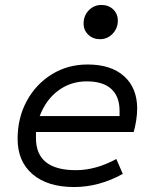

<svg xmlns="http://www.w3.org/2000/svg" viewBox="-20 -742 620 774"><path d="M279 12Q172 12 111.5 -39.5Q51 -91 51 -182Q51 -267 88 -335Q125 -403 189 -442.5Q253 -482 333 -482Q428 -482 480.5 -434.5Q533 -387 533 -304Q533 -282 529 -256.5Q525 -231 519 -210H125V-185Q125 -56 286 -56Q366 -56 449 -101L475 -41Q379 12 279 12ZM140 -274H462V-295Q462 -353 428.5 -383.5Q395 -414 330 -414Q265 -414 215 -377Q165 -340 140 -274ZM383 -584Q355 -584 336 -602Q317 -620 317 -647Q317 -679 338 -700.5Q359 -722 389 -722Q418 -722 436.5 -704Q455 -686 455 -659Q455 -628 434 -606Q413 -584 383 -584Z"/></svg>

Font: Sometype Mono
Style: Italic
Weight: 400
Italic angle: -12°
Monospace: yes
Designer: Ryoichi Tsunekawa
Foundry: Dharma Type
Version: Version 1.000; ttfautohint (v1.8.3)